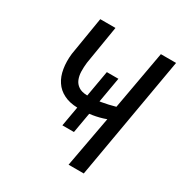

<svg xmlns="http://www.w3.org/2000/svg" viewBox="-166 -836 915 962"><g transform="rotate(30 291.5 -355.5)"><path d="M488.8 -710.9 427.7 -371.1C401.9 -363.8 376 -357.9 350.1 -353.5L340.8 -352.1L366.2 -497.6H299.3L272.9 -347.2H271C250 -347.7 233.4 -352.1 221.7 -360.4C209.5 -368.7 201.2 -378.9 195.8 -392.1C190.4 -405.3 187.5 -419.9 187 -436.5C186.5 -453.1 187.5 -470.2 189.5 -488.3L226.1 -710.9H138.2L101.6 -488.8C98.1 -458 98.6 -429.2 103 -402.8C107.4 -376 115.7 -353 128.9 -333.5C141.6 -314 159.2 -298.3 182.1 -287.1C203.1 -276.4 229 -270.5 259.8 -269.5L239.7 -155.3H306.6L327.1 -272.5C332.5 -272.9 338.4 -273.9 343.8 -274.9C369.1 -278.8 394.5 -285.2 419.4 -294.4L365.2 0H453.1L576.7 -710.9Z"/></g></svg>

Font: Roboto Condensed
Style: Italic
Weight: 400
Designer: Google
Version: Version 1.000;PS 001.000;hotconv 1.0.88;makeotf.lib2.5.64775